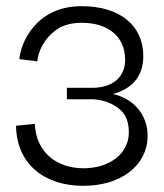

<svg xmlns="http://www.w3.org/2000/svg" viewBox="-20 -593 532 623"><path d="M250 10C374 10 459 -57 459 -153C459 -224 409 -275 346 -288C407 -304 445 -344 445 -411C445 -511 368 -573 245 -573C94 -573 46 -450 43 -401L101 -394C104 -425 122 -468 164 -497C185 -512 212 -519 246 -519C331 -519 386 -474 386 -399C386 -342 345 -308 278 -308H197V-271H277C305 -271 348 -261 377 -230C391 -214 398 -192 398 -163C398 -95 336 -47 251 -47C166 -47 97 -97 93 -191L32 -185C34 -59 126 10 250 10Z"/></svg>

Font: OSH Darker Grotesque Medium
Style: Regular
Weight: 500
Designer: Gabriel Lam
Foundry: TypeRant
Version: Version 1.000;Glyphs 3.1.1 (3148)